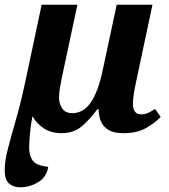

<svg xmlns="http://www.w3.org/2000/svg" viewBox="-22 -556 719 816"><path d="M63 240Q35 240 16.5 224Q-2 208 -2 168Q-2 128 12 74.5Q26 21 47 -52Q68 -125 89 -225L155 -536H307L240 -222Q236 -200 232.5 -180.5Q229 -161 229 -142Q229 -115 242.5 -95Q256 -75 285 -75Q332 -75 363.5 -120Q395 -165 415 -260L474 -536H626L557 -211Q551 -184 547 -159Q543 -134 543 -115Q543 -70 578 -70Q594 -70 607 -76Q620 -82 637 -93L661 -59Q637 -34 599 -12Q561 10 502 10Q461 10 438 -4.5Q415 -19 406 -42.5Q397 -66 397 -92H392Q358 -46 324 -18Q290 10 240 10Q196 10 165 -10Q134 -30 116 -62Q109 -27 105.5 10Q102 47 102 72Q102 106 117.5 127Q133 148 183 153Q176 197 140 218.5Q104 240 63 240Z"/></svg>

Font: Noto Serif
Style: Bold Italic
Weight: 700
Italic angle: -12°
Designer: Monotype Design Team
Foundry: Monotype Imaging Inc.
Version: Version 2.013